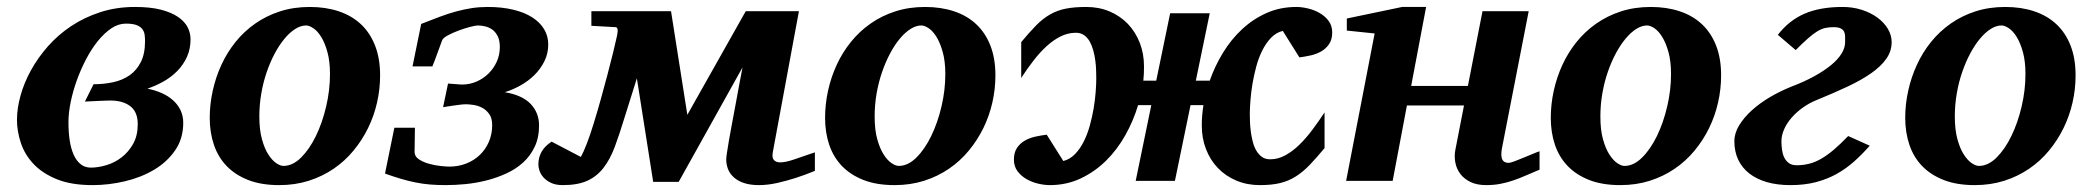

<svg xmlns="http://www.w3.org/2000/svg" viewBox="-20 -520 6019 552"><path d="M397 -401.9Q397 -411.1 395.8 -420.2Q394.5 -429.2 389.2 -436.3Q383.8 -443.4 372.8 -447.8Q361.8 -452.1 341.8 -452.1Q320.3 -452.1 300 -438.5Q279.8 -424.8 261.2 -401.9Q242.7 -378.9 227.3 -349.4Q211.9 -319.8 200.7 -288.6Q189.5 -257.3 183.1 -226.1Q176.8 -194.8 176.8 -168.9Q176.8 -140.1 180.4 -116.2Q184.1 -92.3 191.9 -75Q199.7 -57.6 211.9 -47.9Q224.1 -38.1 241.2 -38.1Q262.2 -38.1 285.9 -45.2Q309.6 -52.2 329.6 -67.6Q349.6 -83 362.8 -106.4Q376 -129.9 376 -163.1Q376 -198.2 354.7 -214.6Q333.5 -231 296.9 -231Q292.5 -231 284.4 -230.7Q276.4 -230.5 266.6 -230Q256.8 -229.5 245.6 -229Q234.4 -228.5 224.1 -228L249 -277.8Q278.8 -277.8 305.7 -283.7Q332.5 -289.6 352.8 -303.7Q373 -317.9 385 -341.8Q397 -365.7 397 -401.9ZM527.8 -407.2Q527.8 -379.4 517.6 -356.7Q507.3 -334 490.2 -316.4Q473.1 -298.8 450.7 -286.1Q428.2 -273.4 403.8 -265.1Q426.3 -260.7 445.3 -252.2Q464.4 -243.7 478 -231.2Q491.7 -218.8 499.3 -202.6Q506.8 -186.5 506.8 -167Q506.8 -121.6 483.6 -87.9Q460.4 -54.2 423.1 -32Q385.7 -9.8 339.1 1.2Q292.5 12.2 246.1 12.2Q185.1 12.2 143.6 -4.6Q102.1 -21.5 76.7 -48.3Q51.3 -75.2 40 -108.9Q28.8 -142.6 28.8 -175.8Q28.8 -208.5 39.1 -245.4Q49.3 -282.2 69.1 -318.1Q88.9 -354 117.9 -387Q147 -419.9 184.8 -445.1Q222.7 -470.2 268.6 -485.1Q314.5 -500 368.2 -500Q412.1 -500 442.4 -492.2Q472.7 -484.4 491.7 -471.4Q510.7 -458.5 519.3 -441.9Q527.8 -425.3 527.8 -407.2Z M928.7 -307.1Q928.7 -343.8 921.4 -370.1Q914.1 -396.5 903.6 -413.6Q893.1 -430.7 881.1 -438.7Q869.1 -446.8 859.9 -446.8Q844.7 -446.8 828.9 -436.8Q813 -426.8 798.1 -408.9Q783.2 -391.1 770 -366.5Q756.8 -341.8 746.8 -312.7Q736.8 -283.7 731.2 -251.2Q725.6 -218.8 725.6 -185.1Q725.6 -146.5 733.2 -119.4Q740.7 -92.3 751.7 -75.4Q762.7 -58.6 774.4 -50.8Q786.1 -43 794.9 -43Q821.3 -43 845.5 -66.9Q869.6 -90.8 888.2 -128.9Q906.7 -167 917.7 -213.9Q928.7 -260.7 928.7 -307.1ZM1072.8 -303.2Q1072.8 -263.7 1064 -225.1Q1055.2 -186.5 1038.1 -151.6Q1021 -116.7 996.1 -86.7Q971.2 -56.6 939 -34.7Q906.7 -12.7 867.4 -0.2Q828.1 12.2 782.7 12.2Q731.4 12.2 693.8 -2.4Q656.2 -17.1 631.6 -42.7Q606.9 -68.4 595 -103.8Q583 -139.2 583 -181.2Q583 -220.2 591.6 -259Q600.1 -297.9 616.5 -333.5Q632.8 -369.1 657.2 -399.4Q681.6 -429.7 713.6 -452.1Q745.6 -474.6 784.9 -487.3Q824.2 -500 870.6 -500Q916.5 -500 953.9 -487.5Q991.2 -475.1 1017.6 -450.4Q1043.9 -425.8 1058.3 -388.9Q1072.8 -352.1 1072.8 -303.2Z M1556.2 -392.1Q1556.2 -366.2 1545.2 -344Q1534.2 -321.8 1516.4 -304.2Q1498.5 -286.6 1476.1 -274.2Q1453.6 -261.7 1431.2 -254.9Q1481.4 -246.6 1505.6 -221.2Q1529.8 -195.8 1529.8 -159.2Q1529.8 -124.5 1517.3 -98.1Q1504.9 -71.8 1483.9 -52.7Q1462.9 -33.7 1435.5 -21.2Q1408.2 -8.8 1378.4 -1.2Q1348.6 6.3 1318.4 9.3Q1288.1 12.2 1261.2 12.2Q1237.8 12.2 1216.8 10.5Q1195.8 8.8 1175 4.6Q1154.3 0.5 1132.8 -5.9Q1111.3 -12.2 1086.9 -21L1113.8 -152.8H1172.9L1171.9 -83Q1171.9 -70.3 1184.3 -62Q1196.8 -53.7 1213.6 -49.1Q1230.5 -44.4 1247.1 -42.7Q1263.7 -41 1272 -41Q1297.9 -41 1320.3 -49.8Q1342.8 -58.6 1359.4 -74.5Q1376 -90.3 1385.5 -112.3Q1395 -134.3 1395 -160.2Q1395 -180.7 1386.2 -192.6Q1377.4 -204.6 1365.2 -210.7Q1353 -216.8 1340.3 -218.5Q1327.6 -220.2 1319.8 -220.2Q1312 -220.2 1301 -218.8Q1290 -217.3 1279.3 -215.8L1253.9 -211.9L1268.1 -279.8Q1289.1 -278.3 1297.1 -277.6Q1305.2 -276.9 1308.1 -276.9Q1330.1 -276.9 1349.9 -285.4Q1369.6 -293.9 1384.5 -308.6Q1399.4 -323.2 1408.2 -342.8Q1417 -362.3 1417 -384.8Q1417 -404.3 1410.6 -416.5Q1404.3 -428.7 1394.8 -435.3Q1385.3 -441.9 1374.3 -444.3Q1363.3 -446.8 1354 -446.8Q1347.2 -446.8 1331.3 -442.6Q1315.4 -438.5 1298.3 -432.1Q1281.2 -425.8 1267.3 -418.2Q1253.4 -410.6 1251 -403.8Q1243.7 -384.8 1238.3 -369.1Q1233.4 -356 1229 -344Q1224.6 -332 1223.1 -329.1H1166L1190.9 -451.2Q1220.2 -462.9 1244.6 -471.9Q1269 -481 1291.5 -487.1Q1314 -493.2 1335.9 -496.6Q1357.9 -500 1381.8 -500Q1422.9 -500 1455.3 -492.2Q1487.8 -484.4 1510 -470.2Q1532.2 -456.1 1544.2 -436.3Q1556.2 -416.5 1556.2 -392.1Z M2202.1 -84Q2198.7 -66.9 2204.8 -60.1Q2210.9 -53.2 2223.1 -53.2Q2238.8 -53.2 2262.7 -61.5Q2286.6 -69.8 2322.8 -82V-28.8Q2294.9 -17.1 2267.1 -8.3Q2243.2 -0.5 2215.1 5.9Q2187 12.2 2162.1 12.2Q2137.2 12.2 2119.4 6.3Q2101.6 0.5 2090.1 -9.8Q2078.6 -20 2073.2 -33.4Q2067.9 -46.9 2067.9 -62Q2067.9 -66.9 2070.1 -81.5Q2072.3 -96.2 2075.9 -117.4Q2079.6 -138.7 2084.5 -164.6Q2089.4 -190.4 2094.5 -218Q2099.6 -245.6 2104.7 -273.4Q2109.9 -301.3 2114.7 -326.2L1931.2 2.9H1857.9L1811 -294.9L1775.9 -183.1Q1761.2 -134.8 1747.6 -98.1Q1733.9 -61.5 1714.8 -37.1Q1695.8 -12.7 1668.2 -0.2Q1640.6 12.2 1598.1 12.2Q1577.6 12.2 1564 5.6Q1550.3 -1 1542.2 -10.3Q1534.2 -19.5 1531 -29.5Q1527.8 -39.6 1527.8 -46.9Q1527.8 -88.4 1565.9 -112.8L1649.9 -68.8Q1657.2 -81.5 1667 -106.9Q1676.8 -132.3 1686.8 -164.8Q1696.8 -197.3 1707 -233.6Q1717.3 -270 1726.3 -304.7Q1735.4 -339.4 1742.7 -368.9Q1750 -398.4 1753.9 -417Q1756.8 -430.7 1755.4 -436.3Q1753.9 -441.9 1750 -441.9L1680.2 -445.8V-487.8H1909.2L1956.1 -189.9L2124 -487.8H2276.9Z M2697.8 -307.1Q2697.8 -343.8 2690.4 -370.1Q2683.1 -396.5 2672.6 -413.6Q2662.1 -430.7 2650.1 -438.7Q2638.2 -446.8 2628.9 -446.8Q2613.8 -446.8 2597.9 -436.8Q2582 -426.8 2567.1 -408.9Q2552.2 -391.1 2539.1 -366.5Q2525.9 -341.8 2515.9 -312.7Q2505.9 -283.7 2500.2 -251.2Q2494.6 -218.8 2494.6 -185.1Q2494.6 -146.5 2502.2 -119.4Q2509.8 -92.3 2520.8 -75.4Q2531.7 -58.6 2543.5 -50.8Q2555.2 -43 2564 -43Q2590.3 -43 2614.5 -66.9Q2638.7 -90.8 2657.2 -128.9Q2675.8 -167 2686.8 -213.9Q2697.8 -260.7 2697.8 -307.1ZM2841.8 -303.2Q2841.8 -263.7 2833 -225.1Q2824.2 -186.5 2807.1 -151.6Q2790 -116.7 2765.1 -86.7Q2740.2 -56.6 2708 -34.7Q2675.8 -12.7 2636.5 -0.2Q2597.2 12.2 2551.8 12.2Q2500.5 12.2 2462.9 -2.4Q2425.3 -17.1 2400.6 -42.7Q2376 -68.4 2364 -103.8Q2352.1 -139.2 2352.1 -181.2Q2352.1 -220.2 2360.6 -259Q2369.1 -297.9 2385.5 -333.5Q2401.9 -369.1 2426.3 -399.4Q2450.7 -429.7 2482.7 -452.1Q2514.6 -474.6 2554 -487.3Q2593.3 -500 2639.6 -500Q2685.5 -500 2722.9 -487.5Q2760.3 -475.1 2786.6 -450.4Q2813 -425.8 2827.4 -388.9Q2841.8 -352.1 2841.8 -303.2Z M3810.1 -426.8Q3810.1 -406.2 3801 -393.1Q3792 -379.9 3778.3 -372.1Q3764.6 -364.3 3747.8 -360.6Q3731 -356.9 3715.8 -355L3668 -431.2Q3648.4 -426.3 3634 -411.1Q3619.6 -396 3609.1 -375Q3598.6 -354 3591.8 -328.9Q3585 -303.7 3580.8 -278.8Q3576.7 -253.9 3575 -231.2Q3573.2 -208.5 3573.2 -191.9Q3573.2 -182.1 3573.7 -168.7Q3574.2 -155.3 3576.2 -140.9Q3578.1 -126.5 3581.8 -112.3Q3585.4 -98.1 3592 -86.9Q3598.6 -75.7 3608.2 -68.8Q3617.7 -62 3631.8 -62Q3654.3 -62 3675.3 -73.5Q3696.3 -85 3715.6 -103.8Q3734.9 -122.6 3752.9 -146.7Q3771 -170.9 3788.1 -196.8V-94.2Q3764.2 -65.4 3744.9 -45.4Q3725.6 -25.4 3705.1 -12.5Q3684.6 0.5 3660.4 6.3Q3636.2 12.2 3602.1 12.2Q3565.4 12.2 3534.7 -0.7Q3503.9 -13.7 3481.7 -36.6Q3459.5 -59.6 3447.3 -91.1Q3435.1 -122.6 3435.1 -159.2Q3435.1 -173.3 3436.3 -188.2Q3437.5 -203.1 3439.9 -217.8H3402.8L3357.9 0H3245.1L3290 -217.8H3252Q3238.8 -173.3 3215.6 -131.8Q3192.4 -90.3 3160.2 -58.3Q3127.9 -26.4 3087.2 -7.1Q3046.4 12.2 2998 12.2Q2982.9 12.2 2965.1 8.1Q2947.3 3.9 2931.6 -4.9Q2916 -13.7 2905.5 -27.6Q2895 -41.5 2895 -61Q2895 -81.5 2903.8 -94.7Q2912.6 -107.9 2926.3 -115.7Q2939.9 -123.5 2956.8 -127.2Q2973.6 -130.9 2989.3 -132.8L3037.1 -57.1Q3056.2 -62 3070.8 -77.1Q3085.4 -92.3 3095.9 -113.3Q3106.4 -134.3 3113.3 -159.2Q3120.1 -184.1 3124.3 -208.7Q3128.4 -233.4 3130.1 -256.1Q3131.8 -278.8 3131.8 -294.9Q3131.8 -304.7 3131.3 -318.4Q3130.9 -332 3128.9 -346.7Q3127 -361.3 3123 -375.5Q3119.1 -389.6 3112.8 -400.9Q3106.4 -412.1 3096.7 -418.9Q3086.9 -425.8 3073.2 -425.8Q3050.3 -425.8 3029.3 -415.3Q3008.3 -404.8 2989 -387.2Q2969.7 -369.6 2951.4 -345.9Q2933.1 -322.3 2916 -295.9V-398.9Q2939.9 -427.7 2959.2 -447.3Q2978.5 -466.8 2999 -478.5Q3019.5 -490.2 3043.9 -495.1Q3068.4 -500 3103 -500Q3139.6 -500 3170.2 -487.1Q3200.7 -474.1 3222.7 -451.2Q3244.6 -428.2 3256.8 -397Q3269 -365.7 3269 -329.1Q3269 -318.4 3268.6 -308.3Q3268.1 -298.3 3267.1 -288.1H3304.2L3344.2 -481.9H3458L3418 -288.1H3458Q3472.7 -330.1 3496.1 -368.4Q3519.5 -406.7 3551 -436Q3582.5 -465.3 3621.6 -482.7Q3660.6 -500 3707 -500Q3722.2 -500 3740 -495.8Q3757.8 -491.7 3773.4 -482.9Q3789.1 -474.1 3799.6 -460.2Q3810.1 -446.3 3810.1 -426.8Z M4406.2 -32.2Q4386.2 -23.9 4367.9 -15.9Q4349.6 -7.8 4331.3 -1.5Q4313 4.9 4293.9 8.5Q4274.9 12.2 4252.9 12.2Q4226.1 12.2 4207.5 3.2Q4189 -5.9 4178.2 -20.3Q4167.5 -34.7 4164.1 -52.7Q4160.6 -70.8 4164.1 -88.9L4189 -216.8H4024.9L3983.9 0H3850.1L3932.1 -423.8L3852.1 -432.1V-466.8L4011.2 -500H4080.1L4037.1 -272.9H4200.2L4242.2 -487.8H4375L4298.8 -97.2Q4296.9 -88.4 4296.4 -80.1Q4295.9 -71.8 4297.6 -65.4Q4299.3 -59.1 4304.2 -55.4Q4309.1 -51.8 4317.9 -51.8Q4322.3 -51.8 4335 -56.6Q4347.7 -61.5 4362.1 -67.4Q4376.5 -73.2 4389.2 -78.6Q4401.9 -84 4406.2 -85Z M4784.2 -307.1Q4784.2 -343.8 4776.9 -370.1Q4769.5 -396.5 4759 -413.6Q4748.5 -430.7 4736.6 -438.7Q4724.6 -446.8 4715.3 -446.8Q4700.2 -446.8 4684.3 -436.8Q4668.5 -426.8 4653.6 -408.9Q4638.7 -391.1 4625.5 -366.5Q4612.3 -341.8 4602.3 -312.7Q4592.3 -283.7 4586.7 -251.2Q4581.1 -218.8 4581.1 -185.1Q4581.1 -146.5 4588.6 -119.4Q4596.2 -92.3 4607.2 -75.4Q4618.2 -58.6 4629.9 -50.8Q4641.6 -43 4650.4 -43Q4676.8 -43 4700.9 -66.9Q4725.1 -90.8 4743.7 -128.9Q4762.2 -167 4773.2 -213.9Q4784.2 -260.7 4784.2 -307.1ZM4928.2 -303.2Q4928.2 -263.7 4919.4 -225.1Q4910.6 -186.5 4893.6 -151.6Q4876.5 -116.7 4851.6 -86.7Q4826.7 -56.6 4794.4 -34.7Q4762.2 -12.7 4722.9 -0.2Q4683.6 12.2 4638.2 12.2Q4586.9 12.2 4549.3 -2.4Q4511.7 -17.1 4487.1 -42.7Q4462.4 -68.4 4450.4 -103.8Q4438.5 -139.2 4438.5 -181.2Q4438.5 -220.2 4447 -259Q4455.6 -297.9 4471.9 -333.5Q4488.3 -369.1 4512.7 -399.4Q4537.1 -429.7 4569.1 -452.1Q4601.1 -474.6 4640.4 -487.3Q4679.7 -500 4726.1 -500Q4772 -500 4809.3 -487.5Q4846.7 -475.1 4873 -450.4Q4899.4 -425.8 4913.8 -388.9Q4928.2 -352.1 4928.2 -303.2Z M5418.5 -398.9Q5418.5 -373 5403.3 -351.3Q5388.2 -329.6 5360.1 -309.8Q5332 -290 5292 -271.2Q5252 -252.4 5201.7 -231.9Q5181.2 -223.6 5162.8 -210.4Q5144.5 -197.3 5130.9 -181.6Q5117.2 -166 5109.4 -148.4Q5101.6 -130.9 5101.6 -113.8Q5101.6 -102.1 5103.3 -89.6Q5105 -77.1 5109.6 -67.4Q5114.3 -57.6 5122.8 -51.3Q5131.3 -44.9 5145.5 -44.9Q5163.6 -44.9 5180.7 -49.1Q5197.8 -53.2 5215.3 -63.2Q5232.9 -73.2 5252 -89.4Q5271 -105.5 5293.5 -128.9L5355.5 -101.1Q5334 -76.7 5310.8 -55.9Q5287.6 -35.2 5260.5 -20Q5233.4 -4.9 5200.7 3.7Q5168 12.2 5127.4 12.2Q5089.8 12.2 5060.1 3.7Q5030.3 -4.9 5009.3 -21.2Q4988.3 -37.6 4977.3 -61Q4966.3 -84.5 4966.3 -113.8Q4966.3 -137.2 4980.2 -159.9Q4994.1 -182.6 5016.8 -203.1Q5039.6 -223.6 5069.1 -241Q5098.6 -258.3 5130.4 -271Q5166.5 -284.7 5195.1 -300.3Q5223.6 -315.9 5243.7 -332.3Q5263.7 -348.6 5274.2 -365.5Q5284.7 -382.3 5284.7 -398.9V-414.6Q5284.7 -422.4 5282 -428.5Q5279.3 -434.6 5272.2 -438.2Q5265.1 -441.9 5251.5 -441.9Q5238.3 -441.9 5227.3 -439.5Q5216.3 -437 5204.3 -429.7Q5192.4 -422.4 5177.7 -409.4Q5163.1 -396.5 5142.6 -376L5091.3 -419.9Q5123.5 -461.4 5168.2 -480.7Q5212.9 -500 5277.3 -500Q5307.1 -500 5332.8 -491.7Q5358.4 -483.4 5377.4 -469.5Q5396.5 -455.6 5407.5 -437.3Q5418.5 -418.9 5418.5 -398.9Z M5803.2 -307.1Q5803.2 -343.8 5795.9 -370.1Q5788.6 -396.5 5778.1 -413.6Q5767.6 -430.7 5755.6 -438.7Q5743.7 -446.8 5734.4 -446.8Q5719.2 -446.8 5703.4 -436.8Q5687.5 -426.8 5672.6 -408.9Q5657.7 -391.1 5644.5 -366.5Q5631.3 -341.8 5621.3 -312.7Q5611.3 -283.7 5605.7 -251.2Q5600.1 -218.8 5600.1 -185.1Q5600.1 -146.5 5607.7 -119.4Q5615.2 -92.3 5626.2 -75.4Q5637.2 -58.6 5648.9 -50.8Q5660.6 -43 5669.4 -43Q5695.8 -43 5720 -66.9Q5744.1 -90.8 5762.7 -128.9Q5781.2 -167 5792.2 -213.9Q5803.2 -260.7 5803.2 -307.1ZM5947.3 -303.2Q5947.3 -263.7 5938.5 -225.1Q5929.7 -186.5 5912.6 -151.6Q5895.5 -116.7 5870.6 -86.7Q5845.7 -56.6 5813.5 -34.7Q5781.2 -12.7 5741.9 -0.2Q5702.6 12.2 5657.2 12.2Q5606 12.2 5568.4 -2.4Q5530.8 -17.1 5506.1 -42.7Q5481.4 -68.4 5469.5 -103.8Q5457.5 -139.2 5457.5 -181.2Q5457.5 -220.2 5466.1 -259Q5474.6 -297.9 5491 -333.5Q5507.3 -369.1 5531.7 -399.4Q5556.2 -429.7 5588.1 -452.1Q5620.1 -474.6 5659.4 -487.3Q5698.7 -500 5745.1 -500Q5791 -500 5828.4 -487.5Q5865.7 -475.1 5892.1 -450.4Q5918.5 -425.8 5932.9 -388.9Q5947.3 -352.1 5947.3 -303.2Z"/></svg>

Font: Charis SIL
Style: Bold Italic
Weight: 700
Italic angle: -11°
Foundry: SIL International
Version: Version 4.112